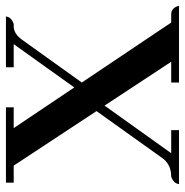

<svg xmlns="http://www.w3.org/2000/svg" viewBox="-8 -618 626 650"><g transform="rotate(-90 305.0 -293.0)"><path d="M189.5 0V-26.4H111.3L272.5 -252L420.9 -26.4H350.6V0H610.4Q604.5 -24.4 584 -26.4H553.7L350.6 -329.1L496.1 -532.2Q514.6 -557.6 538.1 -559.6Q543 -559.6 548.8 -559.6Q572.3 -567.4 574.2 -585.9H402.3V-559.6H480.5L334 -354.5L196.3 -559.6H266.6V-585.9H11.7V-559.6H69.3L253.9 -279.3L92.8 -53.7Q71.3 -26.4 32.2 -26.4Q8.8 -18.6 6.8 0Z"/></g></svg>

Font: Abhaya Libre
Style: Bold
Weight: 700
Designer: Pushpananda Ekanayake, Sol Matas, Pathum Egodawatta
Foundry: Mooniak
Version: Version 1.050 ; ttfautohint (v1.6)